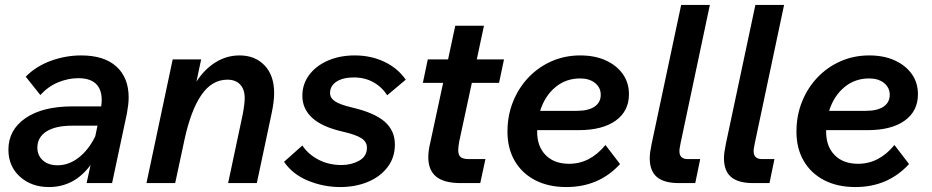

<svg xmlns="http://www.w3.org/2000/svg" viewBox="-20 -740 3766 776"><path d="M330 0 346 -73Q280 16 178 16Q107 16 60.5 -26Q14 -68 14 -135Q14 -215 83 -262.5Q152 -310 273 -310H389Q397 -365 374 -394.5Q351 -424 296 -424Q256 -424 215.5 -407.5Q175 -391 143 -356L84 -430Q125 -472 185 -494Q245 -516 308 -516Q401 -516 450.5 -471Q500 -426 500 -346Q500 -332 498 -315Q496 -298 493 -282L433 0ZM213 -72Q258 -72 298 -103Q338 -134 365 -189L374 -232H271Q204 -232 167.5 -208.5Q131 -185 131 -143Q131 -112 153 -92Q175 -72 213 -72Z M572 0 678 -500H793L774 -410Q806 -460 851 -488Q896 -516 948 -516Q1011 -516 1049.5 -475.5Q1088 -435 1088 -364Q1088 -347 1085.5 -326.5Q1083 -306 1077 -278L1018 0H902L961 -278Q969 -320 969 -344Q969 -379 950.5 -398.5Q932 -418 899 -418Q837 -418 794.5 -357Q752 -296 726 -177L688 0Z M1128 -86 1202 -152Q1225 -117 1266.5 -95Q1308 -73 1360 -73Q1400 -73 1431.5 -90.5Q1463 -108 1463 -143Q1463 -167 1440.5 -181.5Q1418 -196 1365 -208Q1282 -227 1242 -263.5Q1202 -300 1202 -353Q1202 -400 1229.5 -437Q1257 -474 1305 -495Q1353 -516 1414 -516Q1479 -516 1533 -490.5Q1587 -465 1620 -418L1545 -355Q1523 -389 1488.5 -408Q1454 -427 1410 -427Q1366 -427 1340 -410Q1314 -393 1314 -364Q1314 -344 1334 -330.5Q1354 -317 1405 -305Q1494 -284 1535 -248Q1576 -212 1576 -156Q1576 -103 1546 -64Q1516 -25 1466 -4.5Q1416 16 1355 16Q1288 16 1225.5 -9.5Q1163 -35 1128 -86Z M1720 -168 1771 -405H1689L1709 -500H1791L1820 -636H1936L1907 -500H2017L1997 -405H1887L1836 -168Q1834 -157 1833 -148.5Q1832 -140 1832 -133Q1832 -114 1841.5 -105.5Q1851 -97 1875 -97H1942L1921 0H1842Q1775 0 1743 -26Q1711 -52 1711 -105Q1711 -131 1720 -168Z M2486 -77Q2401 16 2269 16Q2197 16 2143.5 -11.5Q2090 -39 2060.5 -89.5Q2031 -140 2031 -208Q2031 -273 2053.5 -329Q2076 -385 2116 -427Q2156 -469 2209.5 -492.5Q2263 -516 2325 -516Q2384 -516 2428 -496Q2472 -476 2497 -441Q2522 -406 2522 -359Q2522 -291 2468.5 -252.5Q2415 -214 2319 -214H2151Q2151 -211 2151 -207Q2151 -148 2185.5 -113Q2220 -78 2280 -78Q2365 -78 2427 -154ZM2325 -423Q2267 -423 2224.5 -387.5Q2182 -352 2163 -292H2311Q2358 -292 2383 -309Q2408 -326 2408 -357Q2408 -386 2385 -404.5Q2362 -423 2325 -423Z M2614 -160 2733 -720H2849L2731 -163Q2729 -151 2727.5 -144Q2726 -137 2726 -129Q2726 -97 2760 -97H2810L2790 0H2724Q2664 0 2635 -24.5Q2606 -49 2606 -101Q2606 -112 2608 -126.5Q2610 -141 2614 -160Z M2914 -160 3033 -720H3149L3031 -163Q3029 -151 3027.5 -144Q3026 -137 3026 -129Q3026 -97 3060 -97H3110L3090 0H3024Q2964 0 2935 -24.5Q2906 -49 2906 -101Q2906 -112 2908 -126.5Q2910 -141 2914 -160Z M3654 -77Q3569 16 3437 16Q3365 16 3311.5 -11.5Q3258 -39 3228.5 -89.5Q3199 -140 3199 -208Q3199 -273 3221.5 -329Q3244 -385 3284 -427Q3324 -469 3377.5 -492.5Q3431 -516 3493 -516Q3552 -516 3596 -496Q3640 -476 3665 -441Q3690 -406 3690 -359Q3690 -291 3636.5 -252.5Q3583 -214 3487 -214H3319Q3319 -211 3319 -207Q3319 -148 3353.5 -113Q3388 -78 3448 -78Q3533 -78 3595 -154ZM3493 -423Q3435 -423 3392.5 -387.5Q3350 -352 3331 -292H3479Q3526 -292 3551 -309Q3576 -326 3576 -357Q3576 -386 3553 -404.5Q3530 -423 3493 -423Z"/></svg>

Font: Wix Madefor Text SemiBold
Style: Italic
Weight: 600
Italic angle: -12°
Designer: Dalton Maag Ltd
Foundry: Dalton Maag Ltd
Version: Version 3.100